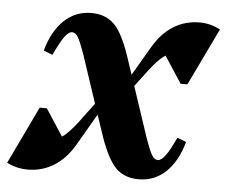

<svg xmlns="http://www.w3.org/2000/svg" viewBox="-55 -555 731 618"><g transform="rotate(5 310.5 -246.0)"><path d="M414 14Q368 14 340.5 -13.5Q313 -41 288 -112L201 -373Q188 -410 179.5 -424.5Q171 -439 160 -439Q149 -439 136 -421.5Q123 -404 103 -361L74 -372Q92 -437 129 -471.5Q166 -506 216 -506Q262 -506 290 -478.5Q318 -451 342 -380L429 -119Q442 -82 450.5 -67.5Q459 -53 470 -53Q481 -53 494 -70Q507 -87 527 -130L556 -119Q538 -55 501.5 -20.5Q465 14 414 14ZM56 14Q20 14 -12 -2L77 -188H100L180 -65L122 -91Q144 -91 163 -106Q182 -121 207 -154L289 -264L291 -227L206 -81Q179 -34 140.5 -10Q102 14 56 14ZM332 -228 330 -264 416 -411Q443 -458 481 -482Q519 -506 566 -506Q602 -506 633 -489L544 -304H522L442 -427L500 -400Q478 -400 459 -385.5Q440 -371 414 -337Z"/></g></svg>

Font: Platypi Light SemiBold
Style: Italic
Weight: 600
Italic angle: -13°
Version: Version 1.200